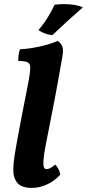

<svg xmlns="http://www.w3.org/2000/svg" viewBox="-20 -910 425 939"><path d="M136 9Q85 9 64.5 -16Q44 -41 45 -83Q45 -96 46.5 -111.5Q48 -127 52 -154Q56 -181 64.5 -226.5Q73 -272 86.5 -343Q100 -414 121 -519Q128 -560 128 -579.5Q128 -599 114.5 -605.5Q101 -612 69 -612Q69 -626 71 -641Q73 -656 78 -669Q122 -671 174 -682.5Q226 -694 262 -710Q279 -698 285 -682Q291 -666 285 -633Q266 -522 245.5 -414.5Q225 -307 204 -203Q194 -151 192.5 -125.5Q191 -100 195 -91.5Q199 -83 208 -83Q216 -83 226 -88Q236 -93 250 -105Q270 -85 275 -56Q247 -25 210 -8Q173 9 136 9ZM236 -738Q198 -742 168 -763Q195 -794 216.5 -830Q238 -866 247 -887Q258 -888 269 -889Q280 -890 290 -890Q350 -890 385 -874Q344 -838 305 -802.5Q266 -767 236 -738Z"/></svg>

Font: Vollkorn
Style: Bold Italic
Weight: 700
Italic angle: -11°
Designer: Friedrich Althausen
Foundry: Friedrich Althausen
Version: Version 5.000; ttfautohint (v1.8.3)